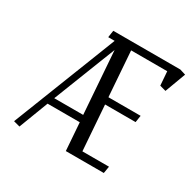

<svg xmlns="http://www.w3.org/2000/svg" viewBox="-122 -637 773 769"><g transform="rotate(30 264.5 -252.0)"><path d="M28.8 0 216.8 -480H187L191.9 -512.2H502L528.8 -503.9L493.2 -408.2L464.8 -416L460 -480H293L308.1 -272H457L452.1 -240.2H311L326.2 -32.2H449.2L443.8 0H268.1L258.8 -127.9H109.9L58.1 7.8ZM122.1 -160.2H255.9L234.9 -448.2Z"/></g></svg>

Font: Gawaa
Style: Italic
Weight: 400
Designer: T. Christopher White
Version: Version 1.0